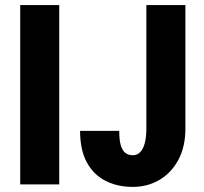

<svg xmlns="http://www.w3.org/2000/svg" viewBox="-20 -731 808 761"><path d="M214.8 -710.9V0H60.1V-710.9ZM560.1 -221.2V-710.9H714.8V-221.2Q714.8 -149.9 687.3 -98.1Q659.7 -46.4 612.5 -18.3Q565.4 9.8 506.3 9.8Q445.8 9.8 398.4 -14.2Q351.1 -38.1 324.2 -87.4Q297.4 -136.7 297.4 -212.4H452.6Q452.6 -175.3 459 -154.3Q465.3 -133.3 477.5 -124.5Q489.7 -115.7 506.3 -115.7Q523.9 -115.7 535.9 -128.2Q547.9 -140.6 554 -164.3Q560.1 -188 560.1 -221.2Z"/></svg>

Font: Roboto Condensed ExtraBold
Style: Regular
Weight: 800
Designer: Christian Robertson
Foundry: Google
Version: Version 3.008; 2023